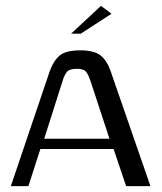

<svg xmlns="http://www.w3.org/2000/svg" viewBox="-20 -636 554 656"><path d="M17 0 150 -393Q162 -427 183 -445.5Q204 -464 255 -464Q301 -464 323 -447Q345 -430 358 -393L494 0H411L368 -127H118L77 0ZM131 -162H354L288 -363Q283 -378 275 -389.5Q267 -401 243 -401Q216 -401 207.5 -389Q199 -377 195 -363ZM223 -521 325 -616 361 -589 256 -521Z"/></svg>

Font: Genos Thin
Style: Regular
Weight: 400
Version: Version 1.010